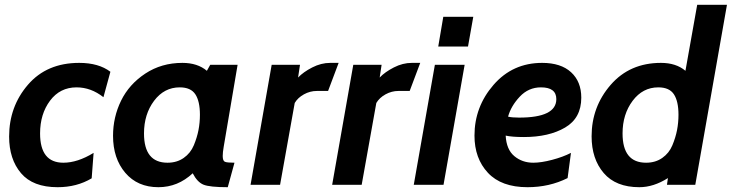

<svg xmlns="http://www.w3.org/2000/svg" viewBox="-20 -770 3049 800"><path d="M220 10Q117 10 67.5 -48.5Q18 -107 18 -201Q18 -326 96.5 -417Q175 -508 310 -508Q391 -508 440 -471L411 -365Q359 -406 299 -406Q230 -406 188.5 -350.5Q147 -295 147 -214Q147 -92 244 -92Q303 -92 370 -133L362 -27Q300 10 220 10Z M970 -500 912 -158Q908 -135 908 -120Q908 -100 917 -96Q926 -92 957 -92L929 10Q854 10 828 -0.5Q802 -11 783 -48Q721 10 640 10Q553 10 502 -50Q451 -110 451 -204Q451 -282 484.5 -350.5Q518 -419 585.5 -463.5Q653 -508 740 -508Q803 -508 842 -475L856 -500ZM729 -406Q664 -406 622 -350Q580 -294 580 -214Q580 -92 678 -92Q717 -92 745.5 -112Q774 -132 787.5 -164.5Q801 -197 807 -228Q813 -259 813 -292Q813 -348 794 -377Q775 -406 729 -406Z M1391 -508 1347 -391H1300Q1272 -391 1246.5 -377Q1221 -363 1208 -341L1147 0H1024L1112 -500H1230L1222 -447Q1244 -470 1281 -489Q1318 -508 1356 -508Z M1731 -508 1687 -391H1640Q1612 -391 1586.5 -377Q1561 -363 1548 -341L1487 0H1364L1452 -500H1570L1562 -447Q1584 -470 1621 -489Q1658 -508 1696 -508Z M1930 -576H1806L1827 -700H1952ZM1828 0H1704L1792 -500H1916Z M2402 -363Q2402 -278 2334.5 -238.5Q2267 -199 2163 -199Q2113 -199 2087 -205Q2090 -147 2123 -119.5Q2156 -92 2202 -92Q2235 -92 2280.5 -104Q2326 -116 2359 -133L2345 -28Q2269 10 2178 10Q2069 10 2013 -50Q1957 -110 1957 -205Q1957 -325 2036.5 -416.5Q2116 -508 2239 -508Q2317 -508 2359.5 -469Q2402 -430 2402 -363ZM2234 -406Q2182 -406 2145.5 -367Q2109 -328 2097 -284Q2113 -280 2143 -280Q2298 -280 2298 -357Q2298 -406 2234 -406Z M2877 0H2759L2763 -28Q2703 10 2644 10Q2546 10 2495.5 -49Q2445 -108 2445 -202Q2445 -325 2524.5 -416.5Q2604 -508 2734 -508Q2797 -508 2836 -475L2885 -750H3009ZM2723 -406Q2658 -406 2616 -350Q2574 -294 2574 -214Q2574 -92 2672 -92Q2711 -92 2739.5 -112Q2768 -132 2781.5 -164.5Q2795 -197 2801 -228Q2807 -259 2807 -292Q2807 -348 2788 -377Q2769 -406 2723 -406Z"/></svg>

Font: Cabin
Style: Bold Italic
Weight: 700
Designer: Pablo Impallari
Foundry: Pablo Impallari. www.impallari.com Igino Marini. www.ikern.com
Version: Version 1.005